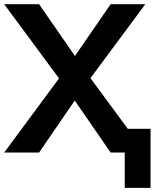

<svg xmlns="http://www.w3.org/2000/svg" viewBox="-30 -739 751 930"><path d="M-9.8 0 255.9 -359.4 -9.8 -718.8H159.2L333 -467.8L505.9 -718.8H673.8L408.2 -360.4L588.9 -115.2H699.2V170.9H574.2V0H505.9L332 -252L159.2 0Z"/></svg>

Font: Min Sans Bold
Style: Regular
Weight: 700
Designer: Jinseong-Kim, NotoSansCJK, Nunito
Foundry: Jinseong-Kim
Version: Version 1.400;Glyphs 3.1.2 (3151)